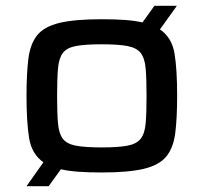

<svg xmlns="http://www.w3.org/2000/svg" viewBox="-20 -584 699 659"><path d="M71 55 129 -27Q89 -55 80 -109.5Q71 -164 71 -255Q71 -332 77.5 -383Q84 -434 108 -463.5Q132 -493 184.5 -505.5Q237 -518 329 -518Q374 -518 408.5 -515.5Q443 -513 469 -507L510 -564H587L529 -483Q570 -455 579 -400.5Q588 -346 588 -255Q588 -178 581.5 -127Q575 -76 550.5 -46.5Q526 -17 473.5 -4.5Q421 8 329 8Q285 8 250 5.5Q215 3 189 -3L147 55ZM329 -78Q386 -78 417.5 -84Q449 -90 463 -108Q477 -126 480 -161Q483 -196 483 -255Q483 -313 480 -348.5Q477 -384 463 -402Q449 -420 417.5 -426Q386 -432 329 -432Q272 -432 240.5 -426Q209 -420 195.5 -402Q182 -384 179 -348.5Q176 -313 176 -255Q176 -196 179 -161Q182 -126 195.5 -108Q209 -90 240.5 -84Q272 -78 329 -78Z"/></svg>

Font: Saira Expanded Medium
Style: Regular
Weight: 500
Width: 7
Designer: Hector Gatti with collaboration of the Omnibus-Type team
Foundry: Omnibus-Type
Version: Version 1.100; ttfautohint (v1.8.3)